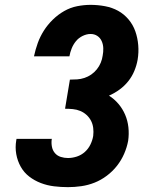

<svg xmlns="http://www.w3.org/2000/svg" viewBox="-20 -763 640 791"><path d="M260 8Q231 8 202.5 4.5Q174 1 148 -9Q122 -19 100.5 -35.5Q79 -52 65.5 -76Q52 -100 47 -128Q42 -156 47 -185Q47 -186 47.5 -187.5Q48 -189 48 -191H194Q194 -190 193.5 -189.5Q193 -189 193 -189Q191 -173 194 -158Q197 -143 206.5 -132Q216 -121 230.5 -116.5Q245 -112 260 -112Q278 -112 296.5 -118Q315 -124 329.5 -137Q344 -150 352.5 -167.5Q361 -185 364 -203Q366 -220 364 -236Q362 -252 355 -265.5Q348 -279 336.5 -289.5Q325 -300 310.5 -306Q296 -312 280 -313.5Q264 -315 248 -315L268 -435Q283 -435 298 -436Q313 -437 328 -442Q343 -447 356 -456Q369 -465 379 -477.5Q389 -490 395 -504.5Q401 -519 403 -534Q406 -549 405.5 -564.5Q405 -580 399 -593.5Q393 -607 381 -615Q369 -623 353 -623Q337 -623 320.5 -615Q304 -607 293 -593.5Q282 -580 275.5 -564Q269 -548 266 -531H120Q126 -559 135.5 -585.5Q145 -612 160.5 -636.5Q176 -661 197.5 -682Q219 -703 244.5 -717.5Q270 -732 298 -737.5Q326 -743 353 -743Q383 -743 412.5 -737.5Q442 -732 466.5 -718.5Q491 -705 509.5 -683Q528 -661 537.5 -634Q547 -607 549.5 -577Q552 -547 547 -517Q543 -494 533.5 -471Q524 -448 508.5 -428.5Q493 -409 472.5 -394Q452 -379 429 -369Q451 -355 468 -335Q485 -315 495.5 -290.5Q506 -266 509 -238.5Q512 -211 508 -183Q503 -156 491.5 -129.5Q480 -103 462 -80Q444 -57 420 -39Q396 -21 369.5 -10.5Q343 0 315 4Q287 8 260 8Z"/></svg>

Font: Iosevka Slab Heavy Extended
Style: Italic
Weight: 900
Width: 7
Italic angle: -9°
Monospace: yes
Designer: Belleve Invis
Foundry: Belleve Invis
Version: Version 11.1.0; ttfautohint (v1.8.3)